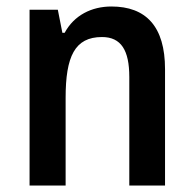

<svg xmlns="http://www.w3.org/2000/svg" viewBox="-20 -571 597 591"><path d="M323 -551C262 -551 208 -524 179 -470H172L158 -541H71V0H182V-270C182 -397 210 -457 294 -457C353 -457 378 -416 378 -334V0H488V-358C488 -490 429 -551 323 -551Z"/></svg>

Font: Noto Sans UI SemiCondensed Medium
Style: Regular
Weight: 500
Width: 4
Designer: Monotype Design Team
Foundry: Monotype Imaging Inc.
Version: Version 1.901